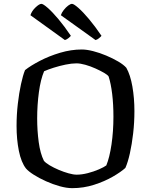

<svg xmlns="http://www.w3.org/2000/svg" viewBox="-20 -977 784 997"><path d="M355 0Q326 0 290 -10Q254 -20 218.5 -36Q183 -52 155.5 -69.5Q128 -87 115 -102Q90 -134 78 -193.5Q66 -253 66 -323Q66 -381 72.5 -437.5Q79 -494 89 -540Q99 -586 110 -613Q139 -636 187 -661Q235 -686 292 -703Q349 -720 405 -720Q430 -720 463.5 -711.5Q497 -703 531.5 -688.5Q566 -674 594 -657.5Q622 -641 636 -625Q657 -588 667.5 -527.5Q678 -467 678 -400Q678 -342 671.5 -285Q665 -228 654.5 -181Q644 -134 631 -105Q608 -84 565.5 -59.5Q523 -35 468.5 -17.5Q414 0 355 0ZM378 -70Q405 -70 436 -78Q467 -86 493.5 -97.5Q520 -109 532 -118Q549 -159 559 -227Q569 -295 569 -371Q569 -435 562.5 -489Q556 -543 544 -580Q539 -588 520 -599Q501 -610 475.5 -621.5Q450 -633 423.5 -640.5Q397 -648 377 -648Q352 -648 320.5 -641.5Q289 -635 259 -625.5Q229 -616 209 -607Q191 -565 182 -498.5Q173 -432 173 -362Q173 -299 181 -239.5Q189 -180 208 -142Q217 -131 238 -118.5Q259 -106 285 -95Q311 -84 336 -77Q361 -70 378 -70ZM317 -769 138 -898Q145 -920 164.5 -938.5Q184 -957 195 -957Q204 -957 228 -936Q252 -915 283.5 -877.5Q315 -840 348 -791Q344 -786 335.5 -779Q327 -772 317 -769ZM476 -769 296 -898Q300 -911 311 -925Q322 -939 334 -948Q346 -957 354 -957Q363 -957 387 -936Q411 -915 442.5 -877.5Q474 -840 507 -791Q503 -786 494 -778.5Q485 -771 476 -769Z"/></svg>

Font: Texturina
Style: Regular
Weight: 400
Designer: Guillermo Torres Carreño
Foundry: Omnibus-Type
Version: Version 1.002; ttfautohint (v1.8.3)